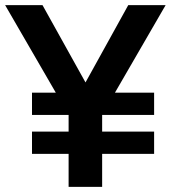

<svg xmlns="http://www.w3.org/2000/svg" viewBox="-27 -730 667 750"><path d="M98 -129V-216H241V-281H98V-368H191L-7 -710H139L307 -408L474 -710H620L422 -368H575V-281H372V-216H575V-129H372V0H241V-129Z"/></svg>

Font: Txt Sans SemiBold
Style: Regular
Weight: 600
Designer: Open Source
Foundry: XRLN
Version: Version 1.0